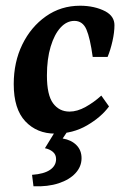

<svg xmlns="http://www.w3.org/2000/svg" viewBox="-20 -454 443 671"><path d="M173 13Q109 13 68.5 -30Q28 -73 28 -160Q28 -237 58 -298.5Q88 -360 140.5 -397Q193 -434 260 -434Q285 -434 307.5 -429Q330 -424 349 -414Q365 -405 372.5 -393Q380 -381 380 -366Q380 -341 373 -310Q366 -279 356 -255H304Q295 -321 282 -351Q269 -381 240 -381Q213 -381 191.5 -357.5Q170 -334 157 -291Q144 -248 144 -190Q144 -122 165.5 -93Q187 -64 223 -64Q250 -64 279.5 -80.5Q309 -97 334 -120L361 -82Q334 -45 284.5 -16Q235 13 173 13ZM230 -16 199 30Q229 35 247 53Q265 71 265 99Q265 128 244 151Q223 174 185 186.5Q147 199 97 197L92 157Q134 154 155 139.5Q176 125 176 102Q176 86 164.5 76.5Q153 67 137 64L186 -16Z"/></svg>

Font: Yrsa SemiBold
Style: Italic
Weight: 600
Italic angle: -7.10001°
Version: Version 2.004